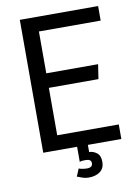

<svg xmlns="http://www.w3.org/2000/svg" viewBox="-91 -728 689 949"><g transform="rotate(-10 253.5 -253.5)"><path d="M76 -667H469V-594H159V-384H419L408 -311H159V-73H468V0H76ZM276 72Q268 72 260 72.5Q252 73 246 76V0H300V36Q320 36 338 49.5Q356 63 356 95Q356 127 334 143.5Q312 160 276 160Q260 160 244.5 154.5Q229 149 219 145L235 107Q241 110 253.5 112Q266 114 276 114Q304 114 304 92Q304 72 276 72Z"/></g></svg>

Font: Epunda Sans
Style: Regular
Weight: 400
Designer: Simon Atzbach
Foundry: typofactur
Version: Version 2.204; ttfautohint (v1.8.4.7-5d5b)